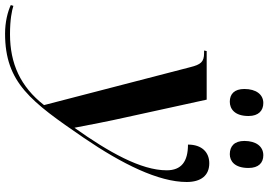

<svg xmlns="http://www.w3.org/2000/svg" viewBox="-328 -626 1034 739"><g transform="rotate(90 188.5 -257.0)"><path d="M413 -625C439 -625 466 -643 466 -697C466 -736 446 -754 417 -754C383 -754 362 -726 362 -681C362 -643 382 -625 413 -625ZM211 -625C238 -625 266 -643 266 -697C266 -736 245 -754 216 -754C183 -754 162 -726 162 -681C162 -643 181 -625 211 -625ZM-51 240C138 240 211 140 350 -63C451 -211 520 -351 520 -459C520 -514 495 -546 448 -546C406 -546 376 -518 376 -464C441 -464 475 -439 475 -382C475 -283 405 -159 312 -28H311C304 -67 282 -178 270 -230L203 -536H16L14 -526H24C58 -526 68 -513 78 -473L224 90C153 181 64 221 -49 221C-105 221 -139 214 -158 208L-161 218C-135 230 -96 240 -51 240Z"/></g></svg>

Font: Noto Serif Display SemiBold
Style: Italic
Weight: 600
Italic angle: -12°
Designer: Monotype Design Team
Foundry: Monotype Imaging Inc.
Version: Version 2.009